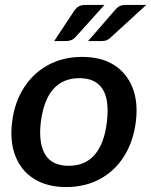

<svg xmlns="http://www.w3.org/2000/svg" viewBox="-20 -749 611 776"><path d="M312 -519Q389 -519 440.5 -486.5Q492 -454 515.5 -395Q539 -336 529 -257Q519 -177 481.5 -117.5Q444 -58 384 -25.5Q324 7 247 7Q171 7 118.5 -25.5Q66 -58 42.5 -117.5Q19 -177 29 -257Q39 -336 77 -395Q115 -454 175 -486.5Q235 -519 312 -519ZM258 -79Q325 -79 363.5 -124.5Q402 -170 412 -256Q419 -313 409.5 -352.5Q400 -392 373 -412.5Q346 -433 301 -433Q255 -433 222.5 -412Q190 -391 171 -351.5Q152 -312 145 -256Q135 -172 162 -125.5Q189 -79 258 -79ZM328 -729H402L285 -599Q271 -583 246 -583H199L279 -704Q288 -717 298 -723Q308 -729 328 -729ZM489 -729H571L429 -599Q420 -590 411.5 -586.5Q403 -583 390 -583H336L441 -704Q451 -717 461 -723Q471 -729 489 -729Z"/></svg>

Font: Aleo SemiBold
Style: Italic
Weight: 600
Italic angle: -7°
Designer: Alessio Laiso
Foundry: Alessio Laiso
Version: Version 2.001;gftools[0.9.29]